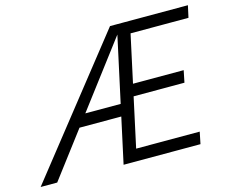

<svg xmlns="http://www.w3.org/2000/svg" viewBox="-128 -789 1094 919"><g transform="rotate(-15 419.0 -329.0)"><path d="M-34 0 486 -658H546L48 0ZM180 -226 212 -285H487L475 -226ZM460 -304 473 -363H772L760 -304ZM377 0 520 -658H872L859 -599H572L455 -59H770L758 0Z"/></g></svg>

Font: Ysabeau
Style: Italic
Weight: 400
Italic angle: -12°
Designer: Christian Thalmann (Catharsis Fonts)
Version: Version 2.000;gftools[0.9.27.dev2+g8671c4b]